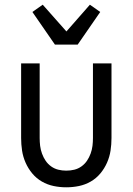

<svg xmlns="http://www.w3.org/2000/svg" viewBox="-20 -790 565 818"><path d="M262 8Q235 8 208.5 2.5Q182 -3 158.5 -16.5Q135 -30 117.5 -51Q100 -72 89 -97Q78 -122 74 -148.5Q70 -175 70 -202V-520H149V-202Q149 -185 151 -168.5Q153 -152 159 -135.5Q165 -119 174.5 -105Q184 -91 198 -81Q212 -71 228.5 -67Q245 -63 262 -63Q280 -63 296.5 -67Q313 -71 327 -81Q341 -91 350.5 -105Q360 -119 366 -135.5Q372 -152 374 -168.5Q376 -185 376 -202V-520H455V-202Q455 -175 451 -148.5Q447 -122 436 -97Q425 -72 407.5 -51Q390 -30 366.5 -16.5Q343 -3 316.5 2.5Q290 8 262 8ZM214 -600 118 -739 162 -770 263 -656 363 -770 407 -739 311 -600Z"/></svg>

Font: Iosevka Pride
Style: Regular
Weight: 400
Monospace: yes
Designer: Belleve Invis
Foundry: Belleve Invis
Version: Version 30.3.1; ttfautohint (v1.8.4)